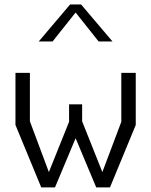

<svg xmlns="http://www.w3.org/2000/svg" viewBox="-20 -818 660 838"><path d="M47.5 -272.5V-500H110.5V-288.5L201.5 -45H184.5L281.5 -286.5V-362.5H338.5V-288.5L435.5 -45H418.5L509.5 -286.5V-500H572.5V-272.5L460 0H400L296.5 -247H323.5L220 0H160ZM286 -798.5H334L471 -637H410.5L296 -781H324L209.5 -637H149Z"/></svg>

Font: Monaspace Krypton Var
Style: Regular
Weight: 400
Designer: Riley Cran and the Lettermatic Team
Version: Version 1.101 (Monaspace Krypton Var)